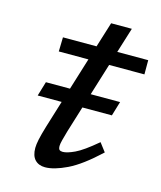

<svg xmlns="http://www.w3.org/2000/svg" viewBox="-98 -688 646 770"><g transform="rotate(15 225.0 -303.0)"><path d="M195.5 -88.5Q195.5 -76 200 -72Q204.5 -68 214 -68Q231.5 -68 263 -82.8Q294.5 -97.5 350.5 -145L377.5 -109.5Q305 -41.5 251.5 -15.8Q198 10 161 10Q134.5 10 119 -6.2Q103.5 -22.5 103.5 -55Q103.5 -69 108 -90.5Q112.5 -112 123.5 -148.5L158 -260.5H58.5L76.5 -320.5H176.5L217.5 -453H94.5L96 -512H235.5L268 -616.5H354L321.5 -512H450V-453H303.5L262.5 -320.5H384.5L366.5 -260.5H244L210.5 -152Q204 -130 199.8 -113.2Q195.5 -96.5 195.5 -88.5Z"/></g></svg>

Font: Newsreader 6pt
Style: Italic
Weight: 400
Italic angle: -17°
Designer: Hugues Gentile
Foundry: Production Type
Version: Version 1.003; ttfautohint (v1.8.3)